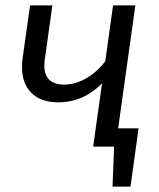

<svg xmlns="http://www.w3.org/2000/svg" viewBox="-20 -546 593 715"><path d="M496 -68 466 149H399L405 0H327L360 -236Q291 -165 197 -165Q132 -165 97 -200Q62 -235 62 -296Q62 -317 64 -328L92 -526H175L148 -333Q145 -317 145 -303Q145 -231 219 -231Q261 -231 302 -255Q343 -279 372 -318L401 -526H484L420 -68Z"/></svg>

Font: Fira Sans Book
Style: Italic
Weight: 350
Italic angle: -8°
Designer: bBox Type GmbH & Carrois Corporate GbR & Edenspiekermann AG
Foundry: bBox Type GmbH & Carrois Corporate GbR & Edenspiekermann AG
Version: Version 4.301